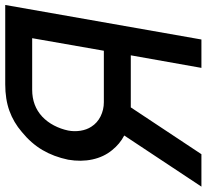

<svg xmlns="http://www.w3.org/2000/svg" viewBox="-66 -742 790 734"><g transform="rotate(-90 329.0 -375.0)"><path d="M545 0H436.5L484.5 -270H289.5H285.5L106.5 0H-17.5L178 -295Q145.5 -312 122 -341.5Q96 -373 86.5 -416.5Q77 -460 85.5 -509.5Q97 -564.5 122.5 -607.8Q148 -651 191.5 -686.5Q228 -718 272.2 -734Q316.5 -750 374 -750H677ZM502 -373 550 -647H353Q291.5 -647 250 -608.5Q230 -589.5 216.5 -563.8Q203 -538 197 -509.5Q192.5 -486.5 196.2 -462.5Q200 -438.5 211.5 -421Q226 -398 251.2 -385.5Q276.5 -373 305 -373Z"/></g></svg>

Font: Russisch Sans SemiBold
Style: Italic
Weight: 600
Width: 4
Italic angle: -10°
Designer: Michael Sharanda (font) & Cristiano Sobral (main changes)
Foundry: Michael Sharanda
Version: Version 2.00;September 8, 2020;FontCreator 13.0.0.2681 64-bi